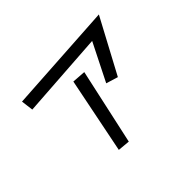

<svg xmlns="http://www.w3.org/2000/svg" viewBox="-146 -977 1293 1293"><g transform="rotate(-45 500.0 -331.0)"><path d="M744 -611 132 -569 121 -656 902 -705 694 -316 609 -342ZM461 -507 558 -500 439 43 352 35Z"/></g></svg>

Font: Stick
Style: Regular
Weight: 400
Designer: Fontworks Inc.
Foundry: Fontworks Inc.
Version: Version 1.100